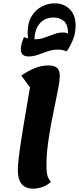

<svg xmlns="http://www.w3.org/2000/svg" viewBox="-20 -1108 474 1153"><path d="M179 25Q87 25 87 -87Q87 -112 92 -156Q97 -200 105.5 -255Q114 -310 123.5 -368.5Q133 -427 143 -482.5Q153 -538 160 -583L108 -654Q144 -680 186 -697.5Q228 -715 270 -715Q307 -715 323 -700Q339 -685 339 -653Q339 -628 331 -584Q323 -540 311 -483.5Q299 -427 287 -363.5Q275 -300 267 -237Q259 -174 259 -116Q259 -84 262 -66Q265 -48 271 -37.5Q277 -27 286 -16Q263 5 234.5 15Q206 25 179 25ZM151 -769Q105 -769 105 -812Q105 -828 110 -846.5Q115 -865 124 -885Q130 -883 136 -881Q142 -879 149 -877Q146 -894 146 -911Q146 -972 170 -1011Q194 -1050 231.5 -1069Q269 -1088 308 -1088Q363 -1088 398.5 -1053Q434 -1018 434 -954Q434 -906 416 -864.5Q398 -823 380 -799Q368 -805 355 -807.5Q342 -810 328 -810Q295 -810 265.5 -799.5Q236 -789 208 -779Q180 -769 151 -769ZM302 -1003Q252 -1003 220.5 -969Q189 -935 187 -872Q220 -872 249 -882.5Q278 -893 305 -903Q332 -913 360 -913Q376 -913 389 -906Q388 -964 361.5 -983.5Q335 -1003 302 -1003Z"/></svg>

Font: Lemonada SemiBold
Style: Regular
Weight: 600
Designer: Mohamed Gaber (Arabic), Eduardo Tunni (Latin)
Foundry: Kief Type Foundry
Version: Version 4.005; ttfautohint (v1.8.3)